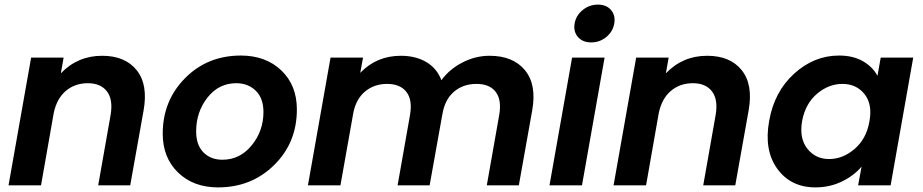

<svg xmlns="http://www.w3.org/2000/svg" viewBox="-20 -804 4004 833"><path d="M406 0 460 -306Q471 -372 444 -407.5Q417 -443 361 -443Q305 -443 265.5 -409.5Q226 -376 213 -313L158 0H17L115 -554H256L244 -486Q317 -562 423 -562Q523 -562 573 -499.5Q623 -437 603 -325L545 0Z M1268 -329Q1268 -185 1169.5 -88Q1071 9 926 9Q819 9 752.5 -55.5Q686 -120 686 -224Q686 -367 783 -465Q880 -563 1025 -563Q1133 -563 1200.5 -498.5Q1268 -434 1268 -329ZM831 -234Q831 -175 862.5 -143Q894 -111 945 -111Q1021 -111 1072 -173.5Q1123 -236 1123 -318Q1123 -378 1089.5 -410.5Q1056 -443 1005 -443Q929 -443 880 -380.5Q831 -318 831 -234Z M2092 0 2146 -306Q2157 -371 2130.5 -405.5Q2104 -440 2047 -440Q1989 -440 1949 -405.5Q1909 -371 1899 -306V-307L1844 0H1705L1759 -306Q1770 -371 1743 -405.5Q1716 -440 1659 -440Q1604 -440 1564.5 -407.5Q1525 -375 1513 -315L1457 0H1316L1414 -554H1555L1543 -488Q1614 -562 1719 -562Q1784 -562 1830 -534.5Q1876 -507 1895 -456Q1930 -504 1986.5 -533Q2043 -562 2104 -562Q2206 -562 2257.5 -499.5Q2309 -437 2289 -325L2231 0Z M2364 0 2462 -554H2603L2505 0ZM2610.5 -643.5Q2582 -620 2545 -620Q2508 -620 2487.5 -643.5Q2467 -667 2473 -702Q2479 -737 2508 -760.5Q2537 -784 2574 -784Q2611 -784 2631 -760.5Q2651 -737 2645 -702Q2639 -667 2610.5 -643.5Z M3031 0 3085 -306Q3096 -372 3069 -407.5Q3042 -443 2986 -443Q2930 -443 2890.5 -409.5Q2851 -376 2838 -313L2783 0H2642L2740 -554H2881L2869 -486Q2942 -562 3048 -562Q3148 -562 3198 -499.5Q3248 -437 3228 -325L3170 0Z M3317 -279Q3339 -406 3425.5 -484.5Q3512 -563 3620 -563Q3682 -563 3724.5 -538Q3767 -513 3787 -475L3801 -554H3942L3844 0H3703L3718 -81Q3685 -42 3632.5 -16.5Q3580 9 3518 9Q3411 9 3352.5 -71.5Q3294 -152 3317 -279ZM3752 -277Q3766 -352 3730.5 -396Q3695 -440 3635 -440Q3575 -440 3524.5 -397Q3474 -354 3460 -279Q3447 -204 3482.5 -159Q3518 -114 3577 -114Q3637 -114 3688 -158Q3739 -202 3752 -277Z"/></svg>

Font: Poppins SemiBold
Style: Italic
Weight: 600
Italic angle: -10°
Designer: Ninad Kale (Devanagari), Jonny Pinhorn (Latin)
Foundry: Indian Type Foundry
Version: Version 3.200;PS 1.000;hotconv 16.6.54;makeotf.lib2.5.65590